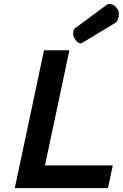

<svg xmlns="http://www.w3.org/2000/svg" viewBox="-20 -970 636 990"><path d="M207 -710.9H337.9L211.9 -117.2H561.5L536.6 0H56.2ZM396 -746.1Q380.4 -746.1 364.3 -771.5Q351.1 -792 361.3 -817.9Q362.8 -821.8 366.7 -824.2L529.8 -944.8Q536.1 -949.7 542.5 -949.7Q569.3 -949.7 586.4 -921.9Q592.8 -912.1 592.8 -899.4Q592.8 -864.7 575.2 -852.5L402.8 -748.5Q398.9 -746.1 396 -746.1Z"/></svg>

Font: Tuffy
Style: BoldItalic
Weight: 700
Italic angle: -12°
Designer: Thatcher Ulrich, Karoly Barta, Michael Everson
Version: Version 001.271